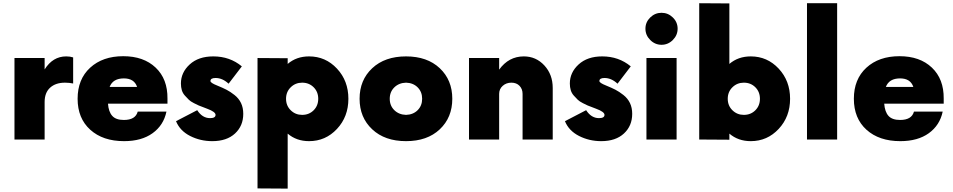

<svg xmlns="http://www.w3.org/2000/svg" viewBox="-20 -856 5844 1178"><path d="M386.2 -510Q410 -510 428.8 -503.8V-343.8Q403.8 -348.8 378.8 -348.8Q321.2 -348.8 287.5 -318.1Q253.8 -287.5 253.8 -230V0H68.8V-500H253.8V-430Q303.8 -510 386.2 -510Z M736.2 -511.2Q861.2 -511.2 935 -441.2Q1008.8 -371.2 1007.5 -251.2V-220H642.5Q646.2 -170 668.8 -145Q691.2 -120 740 -120Q811.2 -120 825 -171.2H1001.2Q983.8 -87.5 916.2 -38.8Q848.8 10 741.2 10Q611.2 10 533.8 -60Q456.2 -130 456.2 -250Q456.2 -370 533.1 -440.6Q610 -511.2 736.2 -511.2ZM740 -375Q672.5 -375 652.5 -322.5H821.2Q803.8 -375 740 -375Z M1282.5 10Q1208.8 10 1146.2 -21.9Q1083.8 -53.8 1060 -112.5L1190 -180Q1221.2 -131.2 1268.8 -131.2Q1302.5 -131.2 1302.5 -151.2Q1302.5 -170 1251.2 -188.8L1228.8 -197.5Q1207.5 -205 1199.4 -208.8Q1191.2 -212.5 1170 -223.1Q1148.8 -233.8 1138.8 -243.8Q1128.8 -253.8 1115 -268.8Q1101.2 -283.8 1095.6 -302.5Q1090 -321.2 1090 -343.8Q1090 -411.2 1143.8 -460.6Q1197.5 -510 1288.8 -510Q1390 -510 1463.8 -448.8L1382.5 -342.5Q1345 -377.5 1302.5 -377.5Q1271.2 -377.5 1271.2 -358.8Q1271.2 -347.5 1312.5 -331.2Q1346.2 -317.5 1369.4 -305.6Q1392.5 -293.8 1418.8 -273.1Q1445 -252.5 1458.8 -223.8Q1472.5 -195 1472.5 -157.5Q1472.5 -83.8 1421.9 -36.9Q1371.2 10 1282.5 10Z M1876.2 -510Q1977.5 -510 2047.5 -435Q2117.5 -360 2117.5 -250Q2117.5 -140 2047.5 -65Q1977.5 10 1876.2 10Q1798.8 10 1745 -36.2V301.2L1560 300V-500L1745 -498.8V-463.8Q1798.8 -510 1876.2 -510ZM1833.8 -151.2Q1876.2 -151.2 1904.4 -179.4Q1932.5 -207.5 1932.5 -250Q1932.5 -292.5 1904.4 -320.6Q1876.2 -348.8 1833.8 -348.8Q1792.5 -348.8 1763.8 -320.6Q1735 -292.5 1735 -250Q1735 -207.5 1763.8 -179.4Q1792.5 -151.2 1833.8 -151.2Z M2678.1 -62.5Q2601.2 10 2471.2 10Q2341.2 10 2263.8 -62.5Q2186.2 -135 2186.2 -250Q2186.2 -365 2263.8 -437.5Q2341.2 -510 2471.2 -510Q2601.2 -510 2678.1 -437.5Q2755 -365 2755 -250Q2755 -135 2678.1 -62.5ZM2471.2 -151.2Q2515 -152.5 2542.5 -180Q2570 -207.5 2570 -250Q2570 -292.5 2542.5 -320Q2515 -347.5 2471.2 -348.8Q2427.5 -347.5 2399.4 -320Q2371.2 -292.5 2371.2 -250Q2371.2 -207.5 2399.4 -180Q2427.5 -152.5 2471.2 -151.2Z M3193.8 -510Q3268.8 -510 3320 -454.4Q3371.2 -398.8 3371.2 -316.2V0H3186.2V-280Q3186.2 -310 3167.5 -329.4Q3148.8 -348.8 3117.5 -348.8Q3086.2 -348.8 3064.4 -329.4Q3042.5 -310 3042.5 -280V0H2857.5V-500H3042.5V-428.8Q3101.2 -510 3193.8 -510Z M3668.8 10Q3595 10 3532.5 -21.9Q3470 -53.8 3446.2 -112.5L3576.2 -180Q3607.5 -131.2 3655 -131.2Q3688.8 -131.2 3688.8 -151.2Q3688.8 -170 3637.5 -188.8L3615 -197.5Q3593.8 -205 3585.6 -208.8Q3577.5 -212.5 3556.2 -223.1Q3535 -233.8 3525 -243.8Q3515 -253.8 3501.2 -268.8Q3487.5 -283.8 3481.9 -302.5Q3476.2 -321.2 3476.2 -343.8Q3476.2 -411.2 3530 -460.6Q3583.8 -510 3675 -510Q3776.2 -510 3850 -448.8L3768.8 -342.5Q3731.2 -377.5 3688.8 -377.5Q3657.5 -377.5 3657.5 -358.8Q3657.5 -347.5 3698.8 -331.2Q3732.5 -317.5 3755.6 -305.6Q3778.8 -293.8 3805 -273.1Q3831.2 -252.5 3845 -223.8Q3858.8 -195 3858.8 -157.5Q3858.8 -83.8 3808.1 -36.9Q3757.5 10 3668.8 10Z M4108.1 -610.6Q4078.8 -581.2 4038.8 -581.2Q3998.8 -581.2 3969.4 -610.6Q3940 -640 3940 -680Q3940 -720 3969.4 -748.8Q3998.8 -777.5 4038.8 -777.5Q4078.8 -777.5 4108.1 -748.8Q4137.5 -720 4137.5 -680Q4137.5 -640 4108.1 -610.6ZM3946.2 0V-500H4131.2V0Z M4586.2 -510Q4687.5 -510 4757.5 -435Q4827.5 -360 4827.5 -250Q4827.5 -140 4757.5 -65Q4687.5 10 4586.2 10Q4508.8 10 4455 -36.2V1.2L4270 0V-836.2L4455 -835V-463.8Q4508.8 -510 4586.2 -510ZM4543.8 -151.2Q4586.2 -151.2 4614.4 -179.4Q4642.5 -207.5 4642.5 -250Q4642.5 -292.5 4614.4 -320.6Q4586.2 -348.8 4543.8 -348.8Q4502.5 -348.8 4473.8 -320.6Q4445 -292.5 4445 -250Q4445 -207.5 4473.8 -179.4Q4502.5 -151.2 4543.8 -151.2Z M4931.2 0V-836.2H5116.2V0Z M5498.8 -511.2Q5623.8 -511.2 5697.5 -441.2Q5771.2 -371.2 5770 -251.2V-220H5405Q5408.8 -170 5431.2 -145Q5453.8 -120 5502.5 -120Q5573.8 -120 5587.5 -171.2H5763.8Q5746.2 -87.5 5678.8 -38.8Q5611.2 10 5503.8 10Q5373.8 10 5296.2 -60Q5218.8 -130 5218.8 -250Q5218.8 -370 5295.6 -440.6Q5372.5 -511.2 5498.8 -511.2ZM5502.5 -375Q5435 -375 5415 -322.5H5583.8Q5566.2 -375 5502.5 -375Z"/></svg>

Font: Now Black
Style: Regular
Weight: 900
Designer: Alfredo Marco Pradil
Foundry: Alfredo Marco Pradil
Version: Version 1.002;PS 001.002;hotconv 1.0.88;makeotf.lib2.5.64775